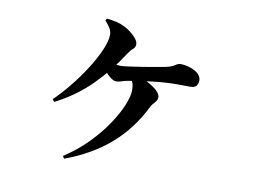

<svg xmlns="http://www.w3.org/2000/svg" viewBox="-73 -701 1145 866"><g transform="rotate(10 500.0 -268.0)"><path d="M262.1 48.4Q320.7 10.7 368 -37.1Q415.4 -84.8 448.7 -134Q482.1 -183.2 500.1 -226.5Q518.1 -269.7 518.1 -297.7Q518.1 -316.3 513.8 -329.4Q509.6 -342.6 498.5 -349.6L513.9 -369.3Q548.1 -361.7 577 -347.4Q605.8 -333.2 623 -316.9Q640.2 -300.5 640.2 -287.4Q640.2 -273 629.1 -261.9Q618 -250.8 610.8 -237.3Q557.6 -129.6 473.7 -57.2Q389.8 15.3 269.5 59.8ZM172.1 -195.6Q206.4 -228.5 242.6 -273Q278.7 -317.5 309 -365Q339.3 -412.4 358 -455.4Q376.6 -498.4 376.6 -526.8Q376.6 -540.5 369.9 -553.1Q363.3 -565.7 344.8 -586.7L349.6 -596Q374.6 -593.8 395.6 -588.7Q416.6 -583.6 434.4 -574.2Q449 -567 464.1 -555.1Q479.2 -543.2 489.9 -529.9Q500.5 -516.7 500.5 -504.6Q500.5 -490.9 490.4 -482.6Q480.2 -474.4 468.3 -456.8Q414.5 -372.3 344.9 -302.6Q275.3 -232.9 181.4 -184.8ZM440.1 -324.4Q429.4 -324.4 416 -334Q402.6 -343.6 390.8 -356.7Q378.9 -369.7 370.9 -378.9L386.3 -411.2Q397 -406.1 414.6 -401.5Q432.2 -396.9 446.4 -396.9Q459 -396.9 486 -400.6Q513 -404.2 544.9 -409.3Q576.8 -414.5 604.8 -419.5Q632.8 -424.5 647.3 -427.2Q675.5 -433.1 688.8 -442.5Q702.2 -451.9 712.9 -451.9Q732.5 -451.9 754.7 -445.2Q777 -438.5 793.1 -425.2Q809.1 -411.8 809.1 -392.6Q809.1 -379.7 801.7 -369.2Q794.3 -358.7 772.1 -358.7Q749.5 -358.7 720.1 -359.1Q690.7 -359.5 661.8 -357.5Q638.1 -356.5 604.7 -352.5Q571.4 -348.5 539.5 -343.7Q507.6 -339 487.7 -335.3Q474 -332.5 462.5 -328.4Q451.1 -324.4 440.1 -324.4Z"/></g></svg>

Font: Noto Serif HK ExtraLight
Style: Regular
Weight: 200
Designer: Ryoko NISHIZUKA 西塚涼子 (kana & ideographs); Frank Grießhammer (Latin, Greek & Cyrillic); Wenlong ZHANG 张文龙 (bopomofo); San
Foundry: Adobe
Version: Version 2.002-H1;hotconv 1.1.0;makeotfexe 2.6.0